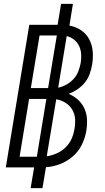

<svg xmlns="http://www.w3.org/2000/svg" viewBox="-20 -863 540 990"><path d="M138 107 156 0H10L131 -735H277L295 -843H356L338 -731Q371 -725 398 -707Q425 -689 440 -660.5Q455 -632 458 -598.5Q461 -565 455 -530Q451 -506 442.5 -482Q434 -458 418 -438Q402 -418 380 -403Q358 -388 334 -379Q361 -368 382 -349Q403 -330 415 -304Q427 -278 428.5 -248Q430 -218 425 -188Q419 -152 402 -117Q385 -82 355.5 -56.5Q326 -31 289.5 -17Q253 -3 217 -1L199 107ZM228 -409 273 -680H184L139 -409ZM280 -411Q301 -415 322 -426.5Q343 -438 359 -455.5Q375 -473 383.5 -494.5Q392 -516 396 -538Q400 -561 398.5 -583.5Q397 -606 388 -625.5Q379 -645 362 -658.5Q345 -672 324 -677ZM81 -55H170L219 -353H130ZM221 -57Q247 -61 272 -72Q297 -83 317.5 -102.5Q338 -122 349 -147Q360 -172 364 -198Q369 -225 367 -251Q365 -277 352 -298.5Q339 -320 317 -333.5Q295 -347 270 -351Z"/></svg>

Font: Iosevka SS18 Light
Style: Italic
Weight: 300
Italic angle: -9°
Monospace: yes
Designer: Belleve Invis
Foundry: Belleve Invis
Version: Version 25.1.1; ttfautohint (v1.8.4)